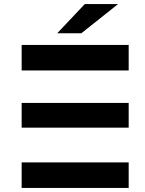

<svg xmlns="http://www.w3.org/2000/svg" viewBox="-20 -920 711 940"><path d="M86 -295H610V-416H86ZM86 -575H610V-700H86ZM86 -125H610V0H86ZM378 -757 558 -900H395L260 -757Z"/></svg>

Font: Montserrat-Alt1
Style: Bold
Weight: 700
Designer: Differentunic
Foundry: Differentunic
Version: Version 7.222